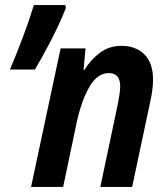

<svg xmlns="http://www.w3.org/2000/svg" viewBox="-20 -734 658 754"><path d="M117 -461Q150 -516 182.5 -579.5Q215 -643 239 -703L236 -714H113Q95 -655 70 -588.5Q45 -522 19 -461ZM228 0 282 -257Q301 -342 332 -394.5Q363 -447 407 -447Q452 -447 452 -395Q452 -381 449 -361.5Q446 -342 442 -322L374 0H499L569 -330Q575 -356 578 -379Q581 -402 581 -421Q581 -487 547 -520.5Q513 -554 457 -554Q410 -554 374 -528Q338 -502 312 -460H308L316 -544H218L102 0Z"/></svg>

Font: Noto Sans UI SemiCondensed
Style: Bold Italic
Weight: 700
Width: 4
Designer: Monotype Design Team
Foundry: Monotype Imaging Inc.
Version: 1.001